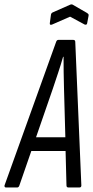

<svg xmlns="http://www.w3.org/2000/svg" viewBox="-50 -832 413 852"><path d="M-23 0Q-31 0 -30 -9L199 -646Q202 -655 209 -655H275Q284 -655 284 -646L311 -9Q311 0 302 0H254Q245 0 245 -9L241 -162H89L36 -9Q33 0 26 0ZM185 -440 110 -223H240L234 -440Q233 -477 232.5 -511Q232 -545 232 -580H230Q220 -545 208.5 -510.5Q197 -476 185 -440ZM181 -723Q170 -719 171 -729L176 -766Q177 -774 184 -777L261 -811Q268 -814 273 -811L337 -774Q340 -772 342 -769.5Q344 -767 343 -762L337 -730Q336 -720 326 -723L261 -758Z"/></svg>

Font: Sofia Sans Extra Condensed
Style: Italic
Weight: 400
Italic angle: -9°
Designer: Botio Nikoltchev, Ani Petrova
Foundry: lettersoup
Version: Version 4.101; ttfautohint (v1.8.4.7-5d5b)